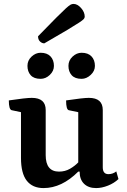

<svg xmlns="http://www.w3.org/2000/svg" viewBox="-20 -947 646 979"><path d="M202 12Q146 12 116.5 -25.5Q87 -63 87 -142V-375L40 -385Q25 -388 25 -435Q112 -448 142 -448Q213 -448 213 -386V-156Q213 -72 281 -72Q312 -72 337 -86.5Q362 -101 379 -119V-375L331 -385Q317 -388 317 -435Q404 -448 433 -448Q504 -448 504 -386V-94Q504 -59 533 -59Q555 -59 573 -73L584 -34Q562 -13 530.5 -0.5Q499 12 470 12Q431 12 408.5 -10Q386 -32 386 -72H379Q295 12 202 12ZM396 -545Q362 -545 345.5 -563.5Q329 -582 329 -611Q329 -639 350 -658.5Q371 -678 396 -678Q429 -678 446.5 -659.5Q464 -641 464 -611Q464 -585 442.5 -565Q421 -545 396 -545ZM187 -545Q153 -545 136.5 -563.5Q120 -582 120 -611Q120 -639 141 -658.5Q162 -678 187 -678Q220 -678 237.5 -659.5Q255 -641 255 -611Q255 -585 234 -565Q213 -545 187 -545ZM206 -726Q194 -726 184 -735.5Q174 -745 174 -762Q232 -822 265.5 -855.5Q299 -889 315.5 -904Q332 -919 339.5 -923Q347 -927 355 -927Q375 -927 393.5 -906Q412 -885 412 -862Q412 -856 407 -850Q402 -844 383 -831.5Q364 -819 322.5 -794Q281 -769 206 -726Z"/></svg>

Font: Petrona
Style: Bold
Weight: 700
Designer: Ringo R. Seeber
Foundry: Ringo R. Seeber
Version: Version 2.001; ttfautohint (v1.8.3)